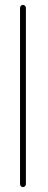

<svg xmlns="http://www.w3.org/2000/svg" viewBox="-20 -768 198 786"><path d="M86 -15V-735C86 -742 81 -748 74 -748C67 -748 62 -742 62 -735V-15C62 -8 67 -2 74 -2C81 -2 86 -8 86 -15Z"/></svg>

Font: LS
Style: LightAlt
Weight: 250
Designer: BSozoo
Foundry: BSozoo
Version: Version 001.000